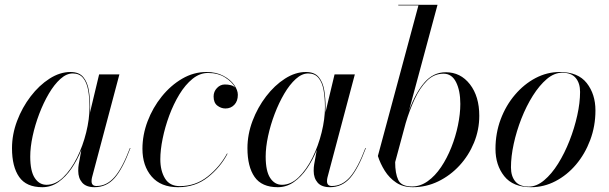

<svg xmlns="http://www.w3.org/2000/svg" viewBox="-20 -770 2536 800"><path d="M355.5 -324Q355.5 -312.5 355 -300.5L355.5 -303.5L393 -460H477.5L363.5 -31Q361.5 -23.5 361.5 -15Q361.5 5 382 5Q424.5 5 457 -32Q489.5 -69 521.5 -153.5L523.5 -153Q491.5 -67 457.8 -28.5Q424 10 374 10Q339 10 322.5 -9Q306 -28 306 -58Q306 -74 308 -85L319 -145.5Q302 -103 277.8 -67.8Q253.5 -32.5 223 -11.2Q192.5 10 156.5 10Q89.5 10 59.8 -32.8Q30 -75.5 30 -152.5Q30 -210 51.2 -266.2Q72.5 -322.5 107.8 -368.5Q143 -414.5 186.2 -442.2Q229.5 -470 273.5 -470Q309.5 -470 327 -448.8Q344.5 -427.5 350 -394Q355.5 -360.5 355.5 -324ZM353 -324Q353 -363 347.2 -394.8Q341.5 -426.5 326.2 -445.2Q311 -464 283 -464Q257 -464 231.5 -441Q206 -418 183.5 -379.8Q161 -341.5 143.5 -295.5Q126 -249.5 116 -203Q106 -156.5 106 -117.5Q106 -57 124.8 -28.5Q143.5 0 174 0Q211 0 243.5 -31.5Q276 -63 300.8 -112.8Q325.5 -162.5 339.2 -218.5Q353 -274.5 353 -324Z M928 -129.5Q898.5 -73 846.2 -31.5Q794 10 722 10Q650 10 611.8 -34.5Q573.5 -79 573.5 -150Q573.5 -208 595 -264.8Q616.5 -321.5 654 -368Q691.5 -414.5 739.2 -442.2Q787 -470 840 -470Q881 -470 910.5 -454.2Q940 -438.5 955.5 -416.5Q971 -394.5 971 -375Q971 -348.5 956.2 -333.2Q941.5 -318 919.5 -318Q901 -318 885.5 -330Q870 -342 870 -368Q870 -388.5 884 -403.2Q898 -418 917 -418Q930 -418 941.2 -415.2Q952.5 -412.5 960 -405Q947.5 -428.5 918 -447.2Q888.5 -466 846.5 -466Q812.5 -466 782.2 -441.5Q752 -417 727.5 -376.8Q703 -336.5 685.2 -288.5Q667.5 -240.5 657.8 -192.8Q648 -145 648 -106.5Q648 -58.5 667.5 -26.5Q687 5.5 729 5.5Q795 5.5 845.5 -34.8Q896 -75 926 -130.5Z M1336.5 -324Q1336.5 -312.5 1336 -300.5L1336.5 -303.5L1374 -460H1458.5L1344.5 -31Q1342.5 -23.5 1342.5 -15Q1342.5 5 1363 5Q1405.5 5 1438 -32Q1470.5 -69 1502.5 -153.5L1504.5 -153Q1472.5 -67 1438.8 -28.5Q1405 10 1355 10Q1320 10 1303.5 -9Q1287 -28 1287 -58Q1287 -74 1289 -85L1300 -145.5Q1283 -103 1258.8 -67.8Q1234.5 -32.5 1204 -11.2Q1173.5 10 1137.5 10Q1070.5 10 1040.8 -32.8Q1011 -75.5 1011 -152.5Q1011 -210 1032.2 -266.2Q1053.5 -322.5 1088.8 -368.5Q1124 -414.5 1167.2 -442.2Q1210.5 -470 1254.5 -470Q1290.5 -470 1308 -448.8Q1325.5 -427.5 1331 -394Q1336.5 -360.5 1336.5 -324ZM1334 -324Q1334 -363 1328.2 -394.8Q1322.5 -426.5 1307.2 -445.2Q1292 -464 1264 -464Q1238 -464 1212.5 -441Q1187 -418 1164.5 -379.8Q1142 -341.5 1124.5 -295.5Q1107 -249.5 1097 -203Q1087 -156.5 1087 -117.5Q1087 -57 1105.8 -28.5Q1124.5 0 1155 0Q1192 0 1224.5 -31.5Q1257 -63 1281.8 -112.8Q1306.5 -162.5 1320.2 -218.5Q1334 -274.5 1334 -324Z M1723.5 -747.5H1639.5V-750H1803L1684 -308.5Q1711.5 -383.5 1748.5 -426.2Q1785.5 -469 1837.5 -469Q1899 -469 1938 -418.8Q1977 -368.5 1977 -287.5Q1977 -229 1955 -175.5Q1933 -122 1894.5 -80.2Q1856 -38.5 1806 -14.2Q1756 10 1700 10Q1659.5 10 1630.8 -9.2Q1602 -28.5 1583.2 -58.5Q1564.5 -88.5 1554.5 -120ZM1626.5 -94.5Q1626.5 -47 1639.5 -20Q1652.5 7 1697 7Q1731.5 7 1762.2 -15Q1793 -37 1817.8 -73.8Q1842.5 -110.5 1860.5 -155.8Q1878.5 -201 1888.2 -248.2Q1898 -295.5 1898 -337Q1898 -392.5 1880.2 -427.8Q1862.5 -463 1828 -463Q1788.5 -463 1759 -433.5Q1729.5 -404 1707.8 -357Q1686 -310 1670.5 -257.5Z M2193 10Q2117.5 10 2081 -36Q2044.5 -82 2044.5 -149.5Q2044.5 -215 2066.2 -273Q2088 -331 2125.8 -375.2Q2163.5 -419.5 2211.5 -444.8Q2259.5 -470 2312.5 -470Q2388.5 -470 2424.8 -423.8Q2461 -377.5 2461 -310Q2461 -244.5 2439.2 -186.5Q2417.5 -128.5 2380 -84.2Q2342.5 -40 2294.2 -15Q2246 10 2193 10ZM2183.5 7.5Q2216 7.5 2247.2 -18.8Q2278.5 -45 2305.5 -88.2Q2332.5 -131.5 2353 -183.8Q2373.5 -236 2385.2 -289Q2397 -342 2397 -387Q2397 -423.5 2378.8 -445.2Q2360.5 -467 2322.5 -467Q2289.5 -467 2258.5 -440.8Q2227.5 -414.5 2200.2 -371.2Q2173 -328 2152.5 -275.8Q2132 -223.5 2120.5 -170.5Q2109 -117.5 2109 -72.5Q2109 -36 2127 -14.2Q2145 7.5 2183.5 7.5Z"/></svg>

Font: Bodoni* 72pt
Style: Italic
Weight: 400
Italic angle: -13°
Version: Version 2.3